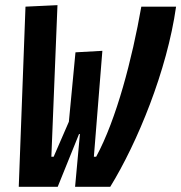

<svg xmlns="http://www.w3.org/2000/svg" viewBox="-20 -719 698 739"><path d="M269 0H404.3C508.8 -169.9 623 -447.3 657.7 -693.4H523.9C488.8 -493.2 428.2 -259.3 350.1 -115.7H341.3L374 -523.4L270.5 -517.6L245.1 -250.5L186.5 -115.7H177.7L201.2 -699.2L78.1 -693.4L52.2 0H202.1L284.2 -203.1H287.6Z"/></svg>

Font: Cascadia Mono PL
Style: Bold Italic
Weight: 700
Italic angle: -10°
Monospace: yes
Designer: Aaron Bell
Foundry: Saja Typeworks
Version: Version 2404.023